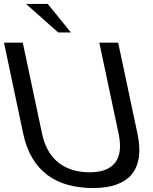

<svg xmlns="http://www.w3.org/2000/svg" viewBox="-24 -928 766 964"><path d="M666 -257.8Q680.7 -189.5 673.1 -137.9Q665.5 -86.4 637 -52.2Q608.4 -18.1 559.8 -1Q511.2 16.1 443.8 16.1Q375 16.1 317.1 0.2Q259.3 -15.6 214.4 -49.1Q169.4 -82.5 138.4 -134.3Q107.4 -186 92.3 -257.8L-3.9 -713.9H90.3L187 -257.8Q207.5 -161.1 268.8 -112.1Q330.1 -63 426.8 -63Q517.6 -63 554.7 -112.1Q591.8 -161.1 571.3 -257.8L474.6 -713.9H569.3ZM215.8 -908.2 332 -765.1H268.1L106.9 -908.2Z"/></svg>

Font: XB Khoramshahr
Style: Oblique
Weight: 400
Italic angle: 12°
Designer: Behnam
Foundry: Irmug
Version: Version 8.005 2009